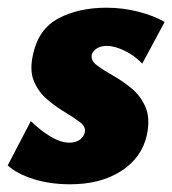

<svg xmlns="http://www.w3.org/2000/svg" viewBox="-24 -463 447 498"><path d="M158 15Q106 15 63 1.5Q20 -12 -4 -34L56 -149Q79 -126 106 -109.5Q133 -93 156 -93Q173 -93 183.5 -101Q194 -109 196 -120Q199 -134 183.5 -146Q168 -158 144.5 -172Q121 -186 98.5 -205Q76 -224 64 -252.5Q52 -281 62 -323Q76 -388 128 -415.5Q180 -443 252 -443Q295 -443 335.5 -432.5Q376 -422 403 -406L345 -298Q325 -319 299 -331.5Q273 -344 253 -344Q237 -344 226.5 -337Q216 -330 214 -321Q211 -306 227.5 -293.5Q244 -281 269 -267Q294 -253 317.5 -233.5Q341 -214 353.5 -185Q366 -156 357 -113Q344 -54 290.5 -19.5Q237 15 158 15Z"/></svg>

Font: Ysabeau Office Black
Style: Italic
Weight: 900
Italic angle: -12°
Designer: Christian Thalmann (Catharsis Fonts)
Version: Version 2.001;gftools[0.9.30]; featfreeze: tnum,lnum,ss02